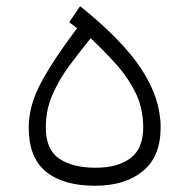

<svg xmlns="http://www.w3.org/2000/svg" viewBox="-20 -594 605 614"><path d="M236.3 -574.2Q373.5 -463.9 433.6 -371.1Q493.7 -278.3 493.7 -186.5Q493.7 -93.8 437 -46.9Q380.4 0 283.7 0Q182.6 0 127.2 -44.9Q71.8 -89.8 71.8 -186Q71.8 -258.3 113.8 -334.5Q155.8 -410.6 226.6 -503.9L201.2 -522.9ZM270 -471.7Q235.8 -429.7 202.9 -385.5Q169.9 -341.3 148.2 -292.2Q126.5 -243.2 126.5 -186Q126.5 -115.2 169.7 -86.4Q212.9 -57.6 285.6 -57.6Q356.9 -57.6 397.5 -88.4Q438 -119.1 438 -187Q438 -248.5 412.6 -299.1Q387.2 -349.6 348.6 -391.8Q310.1 -434.1 270 -471.7Z"/></svg>

Font: Vazir Thin WOL
Style: Thin-WOL
Weight: 100
Designer: Saber Rastikerdar
Foundry: Saber Rastikerdar
Version: Version 30.0.0